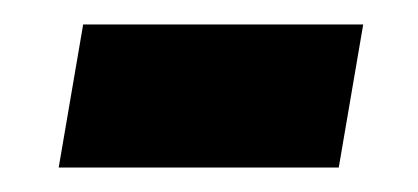

<svg xmlns="http://www.w3.org/2000/svg" viewBox="-20 -350 342 157"><path d="M28 -213 48 -330H277L257 -213Z"/></svg>

Font: Archivo SemiCondensed
Style: Bold Italic
Weight: 700
Width: 4
Italic angle: -10°
Designer: Hector Gatti
Foundry: Omnibus-Type
Version: Version 2.001